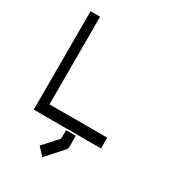

<svg xmlns="http://www.w3.org/2000/svg" viewBox="-176 -697 839 926"><g transform="rotate(30 243.0 -234.0)"><path d="M238.5 -41H292.5V18Q292.5 31 285.5 39L204.5 129L165.5 87L238.5 6ZM54 -597H107V-109H428.5V-49H54Z"/></g></svg>

Font: 3270 Nerd Font Mono SemCond
Style: Regular
Weight: 400
Monospace: yes
Version: Version 3.0.1;Nerd Fonts 3.1.1